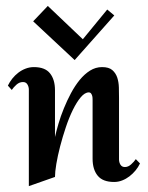

<svg xmlns="http://www.w3.org/2000/svg" viewBox="-20 -613 502 653"><path d="M456.1 -57.1Q450.2 -44.4 440.9 -33.2Q431.6 -22 420.2 -13.2Q408.7 -4.4 395.5 0.7Q382.3 5.9 368.2 5.9Q329.6 5.9 312.3 -15.4Q294.9 -36.6 294.9 -73.2V-272Q294.9 -275.4 294.7 -280Q294.4 -284.7 293 -288.8Q291.5 -293 289.1 -295.9Q286.6 -298.8 282.2 -298.8Q268.6 -298.8 254.6 -282.2Q240.7 -265.6 227.8 -239.3Q214.8 -212.9 203.9 -180.2Q192.9 -147.5 184.6 -115.5Q176.3 -83.5 171.6 -55.7Q167 -27.8 167 -11.2L78.1 20V-308.1Q78.1 -317.9 73.2 -325.9Q68.4 -334 58.1 -334Q45.9 -334 35.9 -325Q25.9 -315.9 20 -307.1L6.8 -321.8Q12.7 -334 21.7 -345.5Q30.8 -356.9 42.2 -365.7Q53.7 -374.5 67.1 -379.6Q80.6 -384.8 95.2 -384.8Q133.3 -384.8 150.1 -363.5Q167 -342.3 167 -306.2V-147Q171.4 -167 179 -192.6Q186.5 -218.3 197.3 -244.6Q208 -271 221.4 -296.1Q234.9 -321.3 251 -341.1Q267.1 -360.8 286.1 -372.8Q305.2 -384.8 327.1 -384.8Q350.1 -384.8 361.8 -374.8Q373.5 -364.7 378.7 -349.4Q383.8 -334 384.3 -315.4Q384.8 -296.9 384.8 -279.8V-70.8Q384.8 -61 389.6 -53Q394.5 -44.9 404.8 -44.9Q416 -44.9 426 -54Q436 -63 441.9 -71.8ZM368.7 -560.5 233.9 -408.7 92.8 -540.5 142.6 -592.8 261.7 -479.5 344.7 -580.6Z"/></svg>

Font: Redressed
Style: Regular
Weight: 400
Designer: Astigmatic (AOETI)
Foundry: Astigmatic (AOETI)
Version: Version 1.000